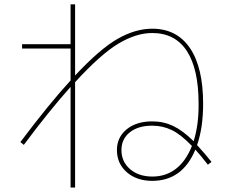

<svg xmlns="http://www.w3.org/2000/svg" viewBox="-20 -800 1040 870"><path d="M299.8 -780.3H320.3V-458Q433.6 -579.1 513.7 -624.5Q593.8 -669.9 669.9 -669.9Q781.2 -669.9 840.8 -582Q900.4 -494.1 900.4 -330.1Q900.4 -220.7 873 -142.6Q911.1 -100.6 938.5 -66.4L921.9 -53.7Q887.7 -97.7 865.2 -122.1Q806.6 19.5 669.9 19.5Q599.6 19.5 554.7 -19.5Q509.8 -58.6 509.8 -120.1Q509.8 -177.7 553.7 -213.9Q597.7 -250 669.9 -250Q720.7 -250 764.2 -229.5Q807.6 -209 857.4 -160.2Q880.9 -234.4 879.9 -330.1Q879.9 -487.3 826.7 -568.8Q773.4 -650.4 669.9 -650.4Q596.7 -650.4 516.1 -602.1Q435.5 -553.7 320.3 -427.7V49.8H299.8V-406.2Q205.1 -300.8 87.9 -143.6L72.3 -156.2Q202.1 -329.1 299.8 -435.5V-580.1H80.1V-599.6H299.8ZM849.6 -138.7Q798.8 -191.4 757.8 -210.9Q716.8 -230.5 669.9 -230.5Q605.5 -230.5 567.9 -200.2Q530.3 -169.9 530.3 -120.1Q530.3 -67.4 569.3 -33.7Q608.4 0 670.4 0Q732.4 0 777.8 -35.6Q823.2 -71.3 849.6 -138.7Z"/></svg>

Font: Mgen+ 1m thin
Style: Regular
Weight: 100
Designer: [Source Han Sans]
Ryoko NISHIZUKA  (kana & ideographs); Paul D. Hunt (Latin, Greek & Cyrillic); Wenlong ZHANG  (bopomofo
Version: Version 1.059.20150602